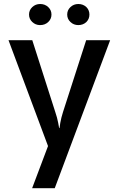

<svg xmlns="http://www.w3.org/2000/svg" viewBox="-20 -744 604 978"><path d="M541 -539.1Q510.7 -539.1 418.9 -539.1Q389.6 -447.3 300.8 -172.9Q292 -145.5 287.1 -118.2Q283.2 -91.8 283.2 -91.8Q282.2 -91.8 281.2 -91.8Q281.2 -91.8 276.4 -118.2Q271.5 -144.5 261.7 -172.9Q222.7 -294.9 144.5 -539.1Q114.3 -539.1 23.4 -539.1Q73.2 -404.3 224.6 0Q205.1 53.7 143.6 214.8Q172.9 214.8 258.8 214.8Q329.1 26.4 541 -539.1ZM242.2 -669.9Q242.2 -692.4 225.6 -708Q209 -723.6 184.6 -723.6Q161.1 -723.6 144.5 -708Q127.9 -692.4 127.9 -669.9Q127.9 -647.5 144.5 -631.8Q160.2 -617.2 181.6 -616.2Q183.6 -616.2 184.6 -616.2Q209 -616.2 225.6 -631.8Q242.2 -647.5 242.2 -669.9ZM435.5 -669.9Q435.5 -692.4 419.9 -708Q403.3 -723.6 378.9 -723.6Q355.5 -723.6 338.9 -708Q322.3 -692.4 322.3 -669.9Q322.3 -647.5 338.9 -631.8Q355.5 -616.2 378.9 -616.2Q403.3 -616.2 419.9 -631.8Q435.5 -647.5 435.5 -669.9Z"/></svg>

Font: DaxlinePro-Medium
Style: Medium
Weight: 400
Designer: Hans Reichel
Version: Version 7.502; 2006